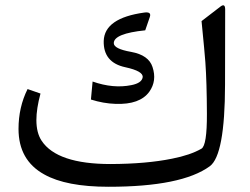

<svg xmlns="http://www.w3.org/2000/svg" viewBox="-20 -715 957 734"><path d="M395 -1Q232.9 -1 148.9 -48.3Q50.8 -102.5 50.8 -222.2Q50.8 -305.2 85.4 -374.5L134.8 -357.4Q119.1 -299.3 119.1 -255.9Q119.1 -207 139.2 -176.8Q198.2 -87.9 402.8 -87.9Q539.6 -88.4 637.7 -108.4Q707.5 -122.1 750 -146.5Q771.5 -158.7 771 -280.3Q770.5 -401.9 765.1 -477.1Q762.7 -511.2 750.5 -634.3L822.8 -689.9Q840.8 -703.6 840.8 -678.7L840.3 -391.1Q839.8 -122.1 782.2 -79.6Q674.8 -1 395 -1ZM415 -550.3Q414.6 -528.3 481.4 -516.6Q548.3 -504.4 563 -459Q580.6 -406.2 550.8 -364.3Q514.6 -314.5 421.9 -317.9Q375.5 -319.3 327.6 -334.5L334 -403.3Q413.1 -375.5 482.4 -389.6Q522 -397.5 525.4 -419.4Q528.8 -442.9 459 -458Q374.5 -476.1 376.5 -558.6Q379.4 -646 531.7 -667Q560.1 -670.9 552.7 -649.9L535.2 -599.1Q415.5 -586.9 415 -550.3Z"/></svg>

Font: Sahel WOL
Style: WOL
Weight: 400
Foundry: Saber Rastikerdar (saber.rastikerdar@gmail.com)
Version: Version 1.0.0-alpha22